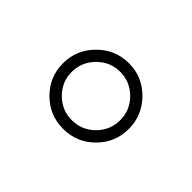

<svg xmlns="http://www.w3.org/2000/svg" viewBox="-58 -805 516 516"><g transform="rotate(-45 200.0 -547.0)"><path d="M199.5 -672Q251 -672 288 -635Q325 -598 325 -546.5Q325 -495 288 -458.5Q251 -422 199.5 -422Q148 -422 111.5 -458.5Q75 -495 75 -547Q75 -599 111.5 -635.5Q148 -672 199.5 -672ZM265 -482Q292 -509 292 -547Q292 -585 264.5 -612Q237 -639 199.5 -639Q162 -639 135 -612Q108 -585 108 -547Q108 -509 135 -482Q162 -455 200 -455Q238 -455 265 -482Z"/></g></svg>

Font: Sedan
Style: Regular
Weight: 400
Designer: Sebastian Salazar
Foundry: Sebastian Salazar
Version: Version 1.001